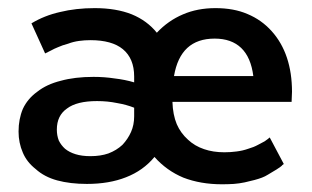

<svg xmlns="http://www.w3.org/2000/svg" viewBox="-20 -450 780 480"><path d="M654.3 -106.4Q651.4 -103.5 641.6 -96.7Q634.8 -92.8 625 -87.9Q614.3 -82 600.6 -78.1Q586.9 -73.2 571.3 -71.3Q556.6 -69.3 541 -69.3Q512.7 -69.3 490.2 -77.1Q466.8 -85 450.2 -100.6Q431.6 -117.2 421.9 -139.6Q412.1 -163.1 411.1 -195.3Q510.7 -195.3 709 -195.3Q709 -201.2 710 -220.7Q710 -267.6 697.3 -305.7Q684.6 -343.8 659.2 -372.1Q633.8 -400.4 598.6 -415Q564.5 -429.7 518.6 -429.7Q473.6 -429.7 437.5 -414.1Q400.4 -398.4 372.1 -368.2Q347.7 -398.4 309.6 -414.1Q270.5 -429.7 216.8 -429.7Q169.9 -429.7 129.9 -419.9Q90.8 -411.1 58.6 -391.6Q70.3 -366.2 92.8 -316.4Q96.7 -318.4 108.4 -324.2Q115.2 -328.1 125 -332Q135.7 -336.9 150.4 -340.8Q163.1 -345.7 177.7 -347.7Q191.4 -349.6 206.1 -349.6Q259.8 -349.6 287.1 -327.1Q315.4 -303.7 315.4 -258.8Q315.4 -253.9 315.4 -244.1Q292 -251 266.6 -253.9Q241.2 -257.8 213.9 -257.8Q167 -257.8 131.8 -248Q96.7 -239.3 73.2 -220.7Q48.8 -203.1 37.1 -177.7Q26.4 -152.3 26.4 -121.1Q26.4 -92.8 37.1 -68.4Q46.9 -44.9 69.3 -27.3Q90.8 -7.8 123 1Q155.3 9.8 197.3 9.8Q252.9 9.8 294.9 -6.8Q337.9 -23.4 366.2 -57.6Q396.5 -23.4 438.5 -5.9Q481.4 10.7 535.2 10.7Q549.8 10.7 564.5 9.8Q578.1 8.8 591.8 5.9Q605.5 2.9 616.2 0Q627 -2.9 634.8 -5.9Q642.6 -8.8 650.4 -13.7Q657.2 -17.6 665 -22.5Q671.9 -26.4 675.8 -29.3Q680.7 -32.2 682.6 -34.2Q684.6 -35.2 685.5 -37.1Q687.5 -38.1 689.5 -40Q677.7 -61.5 654.3 -106.4ZM206.1 -59.6Q184.6 -59.6 168.9 -64.5Q153.3 -69.3 142.6 -78.1Q132.8 -86.9 127 -98.6Q122.1 -111.3 122.1 -126Q122.1 -161.1 147.5 -178.7Q171.9 -197.3 222.7 -197.3Q249 -197.3 272.5 -192.4Q295.9 -188.5 315.4 -180.7Q315.4 -173.8 315.4 -159.2Q315.4 -137.7 307.6 -120.1Q299.8 -102.5 286.1 -87.9Q271.5 -74.2 251 -66.4Q231.4 -59.6 206.1 -59.6ZM516.6 -353.5Q558.6 -353.5 583 -330.1Q607.4 -306.6 613.3 -259.8Q546.9 -259.8 415 -259.8Q422.9 -306.6 448.2 -330.1Q473.6 -353.5 516.6 -353.5Z"/></svg>

Font: TextaAlt
Style: Bold
Weight: 400
Designer: Daniel Hernandez & Miguel Hernandez
Version: Version 1.005;com.myfonts.easy.latinotype.texta.alt-bold.wfk